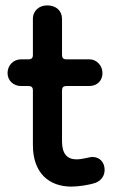

<svg xmlns="http://www.w3.org/2000/svg" viewBox="-20 -676 424 712"><path d="M245 16C270 16 311 10 334 2C358 -7 368 -27 368 -46C368 -73 351 -94 322 -94C313 -94 285 -85 264 -85C228 -85 210 -107 210 -152V-341C210 -352 215 -357 226 -357H310C341 -357 360 -377 360 -405C360 -434 337 -456 312 -456H226C215 -456 210 -461 210 -472V-606C210 -637 187 -656 155 -656C126 -656 102 -637 102 -606V-472C102 -461 97 -456 86 -456H58C30 -456 8 -434 8 -405C8 -377 30 -357 58 -357H86C97 -357 102 -352 102 -341V-138C102 -35 161 16 245 16Z"/></svg>

Font: Dongle
Style: Regular
Weight: 400
Designer: Yanghee Ryu
Foundry: Yanghee Ryu
Version: Version 2.000